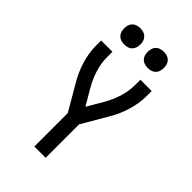

<svg xmlns="http://www.w3.org/2000/svg" viewBox="-278 -1055 1155 1155"><g transform="rotate(45 300.0 -477.0)"><path d="M252 0V-284L159 -444Q142 -472 128.5 -502Q115 -532 105.5 -563Q96 -594 90.5 -626Q85 -658 85 -691V-735H181V-691Q181 -637 197.5 -585Q214 -533 241 -487L300 -386L359 -487Q386 -533 402.5 -585Q419 -637 419 -691V-735H515V-691Q515 -658 509.5 -626Q504 -594 494.5 -563Q485 -532 471.5 -502Q458 -472 441 -444L348 -284V0ZM400 -816Q386 -816 372.5 -820Q359 -824 349 -834Q339 -844 335 -857.5Q331 -871 331 -885Q331 -899 335 -912.5Q339 -926 349 -936Q359 -946 372.5 -950Q386 -954 400 -954Q414 -954 427.5 -950Q441 -946 451 -936Q461 -926 465 -912.5Q469 -899 469 -885Q469 -871 465 -857.5Q461 -844 451 -834Q441 -824 427.5 -820Q414 -816 400 -816ZM200 -816Q186 -816 172.5 -820Q159 -824 149 -834Q139 -844 135 -857.5Q131 -871 131 -885Q131 -899 135 -912.5Q139 -926 149 -936Q159 -946 172.5 -950Q186 -954 200 -954Q214 -954 227.5 -950Q241 -946 251 -936Q261 -926 265 -912.5Q269 -899 269 -885Q269 -871 265 -857.5Q261 -844 251 -834Q241 -824 227.5 -820Q214 -816 200 -816Z"/></g></svg>

Font: Iosevka Curly Medium Extended
Style: Regular
Weight: 500
Width: 7
Monospace: yes
Designer: Belleve Invis
Foundry: Belleve Invis
Version: Version 11.1.0; ttfautohint (v1.8.3)